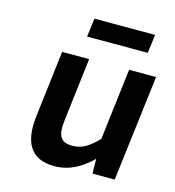

<svg xmlns="http://www.w3.org/2000/svg" viewBox="-103 -759 782 859"><g transform="rotate(15 288.0 -330.0)"><path d="M225 12C295 12 348 -19 399 -68L400 0H503L563 -491H438L398 -160C354 -115 323 -97 280 -97C228 -97 208 -122 218 -200L253 -491H128L91 -184C76 -61 115 12 225 12ZM499 -586 510 -672H229L218 -586Z"/></g></svg>

Font: Falling Sky
Style: MedObl
Weight: 500
Designer: Paul D. Hunt
Foundry: Adobe Systems Incorporated
Version: Version 1.02